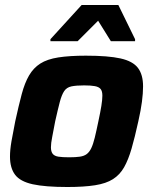

<svg xmlns="http://www.w3.org/2000/svg" viewBox="-20 -741 613 769"><path d="M250 8Q161 8 111 -3Q61 -14 40.5 -41Q20 -68 20 -114Q20 -141 26 -175.5Q32 -210 41 -255Q55 -319 67 -364Q79 -409 96.5 -439Q114 -469 141.5 -486.5Q169 -504 213.5 -511Q258 -518 324 -518Q413 -518 462.5 -507Q512 -496 532.5 -469Q553 -442 553 -395Q553 -368 548.5 -333.5Q544 -299 534 -255Q520 -191 507 -146Q494 -101 477 -71Q460 -41 432.5 -23.5Q405 -6 360.5 1Q316 8 250 8ZM257 -111Q283 -111 300 -113.5Q317 -116 327.5 -124Q338 -132 345.5 -147.5Q353 -163 359.5 -189.5Q366 -216 374 -255Q382 -292 386 -317Q390 -342 390 -358Q390 -376 383 -384.5Q376 -393 360 -396Q344 -399 317 -399Q285 -399 266 -395Q247 -391 237 -376Q227 -361 219.5 -332.5Q212 -304 201 -255Q194 -217 189 -192Q184 -167 184 -151Q184 -134 191 -125Q198 -116 214 -113.5Q230 -111 257 -111ZM182 -576V-584L307 -721H454L521 -584V-576H424L373 -658L291 -576Z"/></svg>

Font: Saira Thin
Style: Bold Italic
Weight: 700
Italic angle: -12°
Version: Version 1.101